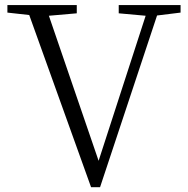

<svg xmlns="http://www.w3.org/2000/svg" viewBox="-20 -746 757 773"><path d="M707 -725.6V-695.3L612.3 -683.6L382.8 7.8H346.7L97.7 -685.5L9.8 -695.3V-725.6H289.1V-692.4L176.8 -682.6L377 -98.6L566.4 -682.6L458 -692.4V-725.6Z"/></svg>

Font: GenYoMin JP Light
Style: Regular
Weight: 300
Version: Version 1.001;PS 1;hotconv 16.6.51;makeotf.lib2.5.65220 DEVE